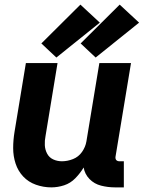

<svg xmlns="http://www.w3.org/2000/svg" viewBox="-20 -803 622 831"><path d="M202 8Q230 8 257.5 -1Q285 -10 306 -31.5Q327 -53 342 -78Q347 -49 367.5 -28Q388 -7 417.5 0.5Q447 8 478 8H516V-105H496Q491 -105 486.5 -107.5Q482 -110 480.5 -115Q479 -120 480 -125L547 -530H410L354 -191Q350 -167 335 -145.5Q320 -124 296 -114.5Q272 -105 248 -105Q228 -105 210.5 -113Q193 -121 184 -138Q175 -155 174 -174.5Q173 -194 177 -214L229 -530H92L43 -233Q37 -197 37 -162Q37 -127 47.5 -95Q58 -63 80.5 -39Q103 -15 135.5 -3.5Q168 8 202 8ZM394 -554 582 -705 498 -783 329 -615ZM224 -554 412 -705 328 -783 159 -615Z"/></svg>

Font: Iosevka Sparkle Extrabold
Style: Italic
Weight: 800
Italic angle: -9°
Designer: Belleve Invis
Foundry: Belleve Invis
Version: Version 4.5.0; ttfautohint (v1.8.3)